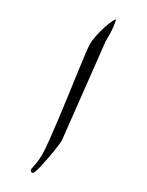

<svg xmlns="http://www.w3.org/2000/svg" viewBox="-175 -669 541 705"><g transform="rotate(30 95.5 -316.5)"><path d="M139.6 -153.3Q139.6 -147.9 138.2 -134.3Q136.7 -120.6 133.8 -103.3Q130.9 -85.9 127.2 -66.9Q123.5 -47.9 119.9 -32.2Q116.2 -16.6 112.3 -6.3Q108.4 3.9 105.5 3.9Q94.7 3.9 94.7 -6.3Q94.7 -9.8 98.9 -28.1Q103 -46.4 103 -75.2Q103 -93.3 99.1 -130.1Q95.2 -167 89.6 -212.6Q84 -258.3 77.4 -307.4Q70.8 -356.4 64.9 -398.9Q59.1 -441.4 55.4 -472.4Q51.8 -503.4 51.8 -512.2Q51.8 -526.9 56.2 -548.1Q60.5 -569.3 66.7 -588.6Q72.8 -607.9 79.3 -622.1Q85.9 -636.2 89.4 -637.2Q90.8 -635.3 92 -628.9Q93.3 -622.6 94.2 -614.7Q95.2 -606.9 95.9 -598.9Q96.7 -590.8 96.7 -585.9V-549.3Z"/></g></svg>

Font: Accordance
Style: Regular
Weight: 400
Version: Version 1.1 (build May 11, 2018) Miklal Software Solutions, 